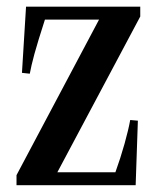

<svg xmlns="http://www.w3.org/2000/svg" viewBox="-20 -544 466 564"><path d="M28.5 0V-29.5L271 -486.5H112Q91 -421.5 81.2 -385.8Q71.5 -350 67.5 -327.5L44.5 -330L56.5 -524.5H392V-495.5L148.5 -38H319Q334 -79.5 345.8 -121.5Q357.5 -163.5 362.5 -191.5L385 -189.5L378.5 0Z"/></svg>

Font: Libre Caslon Condensed Medium
Style: Regular
Weight: 500
Designer: Pablo Impallari, Rodrigo Fuenzalida, Katja Schimmel, Ertekin Erdin
Foundry: Pablo Impallari, Rodrigo Fuenzalida
Version: Version 2.000; ttfautohint (v1.8.4.7-5d5b);gftools[0.9.33]